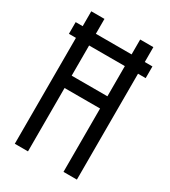

<svg xmlns="http://www.w3.org/2000/svg" viewBox="-158 -702 691 782"><g transform="rotate(30 187.5 -311.5)"><path d="M38 0H100V-298H267V0H330V-498H366V-553H330V-623H268V-553H100V-623H38V-553H5V-498H38ZM100 -356V-498H268V-356Z"/></g></svg>

Font: Inconsolata Condensed Thin
Style: Regular
Weight: 100
Width: 3
Monospace: yes
Designer: Raph Levien, Cyreal, Brenton Simpson
Foundry: Raph Levien, Cyreal, Google
Version: Version 3.100